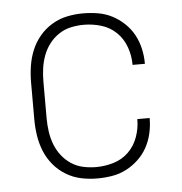

<svg xmlns="http://www.w3.org/2000/svg" viewBox="-44 -570 588 621"><g transform="rotate(-5 250.0 -260.0)"><path d="M247 8Q221 8 195 2.5Q169 -3 146 -17Q123 -31 106 -51.5Q89 -72 79 -96.5Q69 -121 65 -147.5Q61 -174 61 -200V-320Q61 -346 65 -372.5Q69 -399 79 -423.5Q89 -448 106 -468.5Q123 -489 146 -503Q169 -517 195 -522.5Q221 -528 247 -528Q272 -528 296 -524Q320 -520 341.5 -509Q363 -498 381 -481Q399 -464 410.5 -443Q422 -422 427.5 -398Q433 -374 433 -350Q433 -349 433 -349Q433 -349 433 -348H393Q393 -348 393 -348.5Q393 -349 393 -349Q393 -378 383 -406Q373 -434 352.5 -454Q332 -474 304 -482.5Q276 -491 247 -491Q226 -491 205 -486.5Q184 -482 166 -470Q148 -458 135 -441Q122 -424 114.5 -404Q107 -384 104 -362.5Q101 -341 101 -320V-200Q101 -179 104 -157.5Q107 -136 114.5 -116Q122 -96 135 -79Q148 -62 166 -50Q184 -38 205 -33.5Q226 -29 247 -29Q276 -29 304 -37.5Q332 -46 352.5 -66Q373 -86 383 -114Q393 -142 393 -171Q393 -171 393 -171.5Q393 -172 393 -172H433Q433 -171 433 -171Q433 -171 433 -170Q433 -146 427.5 -122Q422 -98 410.5 -77Q399 -56 381 -39Q363 -22 341.5 -11Q320 0 296 4Q272 8 247 8Z"/></g></svg>

Font: Iosevka SS04 Extralight
Style: Regular
Weight: 200
Monospace: yes
Designer: Belleve Invis
Foundry: Belleve Invis
Version: Version 19.0.0; ttfautohint (v1.8.4)